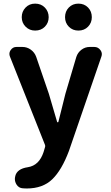

<svg xmlns="http://www.w3.org/2000/svg" viewBox="-20 -818 613 1065"><path d="M127.9 227.5Q117.2 227.5 107.4 226.6Q84 225.6 71.3 205.1Q62.5 190.4 62.5 174.8Q62.5 168 64.5 160.2V159.2Q74.2 118.2 134.8 109.4Q197.3 99.6 221.7 25.4L229.5 -1Q232.4 -7.8 229.5 -14.6L35.2 -503.9Q32.2 -511.7 32.2 -518.6Q32.2 -530.3 39.1 -540Q50.8 -557.6 71.3 -557.6H104.5Q129.9 -557.6 150.9 -542.5Q171.9 -527.3 180.7 -502.9L251 -297.9Q253.9 -290 296.9 -141.6Q297.9 -139.6 300.3 -139.6Q302.7 -139.6 303.7 -141.6Q309.6 -167 323.2 -219.2Q336.9 -271.5 342.8 -297.9L403.3 -502Q411.1 -526.4 431.6 -542Q452.1 -557.6 477.5 -557.6H502.9Q524.4 -557.6 537.1 -540Q544.9 -529.3 544.9 -517.6Q544.9 -510.7 542 -502.9L362.3 19.5Q322.3 126 269.5 176.8Q216.8 227.5 127.9 227.5ZM174.8 -648.4Q143.6 -648.4 122.1 -669.9Q100.6 -691.4 100.6 -722.7Q100.6 -753.9 121.6 -775.9Q142.6 -797.9 174.8 -797.9Q208 -797.9 229 -775.9Q250 -753.9 250 -722.7Q250 -691.4 229 -669.9Q208 -648.4 174.8 -648.4ZM340.8 -722.7Q340.8 -754.9 361.8 -776.4Q382.8 -797.9 415 -797.9Q447.3 -797.9 468.3 -776.4Q489.3 -754.9 489.3 -722.7Q489.3 -691.4 468.3 -669.9Q447.3 -648.4 415 -648.4Q382.8 -648.4 361.8 -669.9Q340.8 -691.4 340.8 -722.7Z"/></svg>

Font: Gen Jyuu Gothic Bold
Style: Bold
Weight: 700
Designer: [Source Han Sans]
Ryoko NISHIZUKA  (kana & ideographs); Paul D. Hunt (Latin, Greek & Cyrillic); Wenlong ZHANG  (bopomofo
Version: Version 1.002.20150607